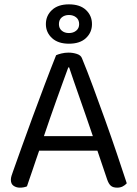

<svg xmlns="http://www.w3.org/2000/svg" viewBox="-20 -855 632 883"><path d="M428 -162H160Q153 -142 145 -118.5Q137 -95 129.5 -72.5Q122 -50 115 -30.5Q108 -11 104 2Q90 8 71 8Q55 8 42.5 -0.5Q30 -9 30 -28Q30 -37 33 -46.5Q36 -56 40 -67Q55 -109 78.5 -175Q102 -241 129.5 -315.5Q157 -390 185.5 -465.5Q214 -541 238 -601Q246 -605 262 -609Q278 -613 295 -613Q315 -613 333.5 -607Q352 -601 357 -587Q381 -529 408.5 -454.5Q436 -380 464 -302Q492 -224 517.5 -148.5Q543 -73 563 -12Q555 -3 544 2.5Q533 8 519 8Q500 8 490 -0.5Q480 -9 473 -29ZM294 -545Q283 -515 269 -476.5Q255 -438 240 -396Q225 -354 210 -311Q195 -268 182 -229H407Q392 -274 376 -319.5Q360 -365 345.5 -407Q331 -449 318.5 -484.5Q306 -520 298 -545ZM191 -744Q191 -783 219 -809Q247 -835 297 -835Q348 -835 375.5 -809Q403 -783 403 -744Q403 -706 375.5 -680Q348 -654 297 -654Q247 -654 219 -680Q191 -706 191 -744ZM251 -744Q251 -725 264 -714Q277 -703 297 -703Q317 -703 330.5 -714Q344 -725 344 -744Q344 -764 330.5 -775Q317 -786 297 -786Q277 -786 264 -775Q251 -764 251 -744Z"/></svg>

Font: Baloo Da 2
Style: Regular
Weight: 400
Designer: Noopur Datye, Sulekha Rajkumar and Ek Type
Foundry: Ek Type
Version: Version 1.640;hotconv 1.0.111;makeotfexe 2.5.65597; ttfautoh